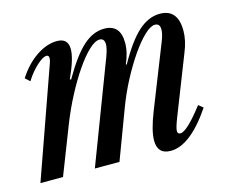

<svg xmlns="http://www.w3.org/2000/svg" viewBox="-87 -647 922 772"><g transform="rotate(-15 374.0 -261.5)"><path d="M535.5 10.5Q480.5 10.5 480.5 -46.5Q480.5 -88 510 -162.5L613.5 -424Q627 -458 624.5 -477Q622 -496 604 -496Q586 -496 560 -471.5Q534 -447 505.2 -405.5Q476.5 -364 449 -312Q421.5 -260 401 -205L324 0H221.5L383 -424Q388 -438 391 -450Q394 -462 394 -471Q394 -496 373.5 -496Q355 -496 329 -471.8Q303 -447.5 274 -405.2Q245 -363 216.8 -309.2Q188.5 -255.5 165.5 -196.5L89 0H-5L153 -446.5Q169.5 -488 150.5 -488Q135.5 -488 109.5 -464.2Q83.5 -440.5 62 -406L43 -423.5Q76.5 -475.5 120.2 -505Q164 -534.5 206.5 -534.5Q252.5 -534.5 252.5 -489Q252.5 -469.5 244.2 -441.8Q236 -414 217 -372L222 -370.5Q272.5 -458 314.5 -495.8Q356.5 -533.5 402.5 -533.5Q470 -533.5 470 -457Q470 -416.5 450 -372L453.5 -370.5Q501.5 -456.5 544.2 -495Q587 -533.5 634 -533.5Q709 -533.5 709 -443.5Q709 -402.5 690 -356.5L593.5 -110.5Q579.5 -74.5 579 -61Q578.5 -47.5 591 -47.5Q618 -47.5 688.5 -139L707.5 -123.5Q617 10.5 535.5 10.5Z"/></g></svg>

Font: Libre Caslon Condensed Medium Italic
Style: Regular
Weight: 500
Italic angle: -22.583°
Designer: Pablo Impallari, Rodrigo Fuenzalida, Katja Schimmel, Ertekin Erdin
Foundry: Pablo Impallari, Rodrigo Fuenzalida
Version: Version 2.000; ttfautohint (v1.8.4.7-5d5b);gftools[0.9.33]